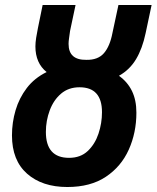

<svg xmlns="http://www.w3.org/2000/svg" viewBox="-20 -734 628 770"><path d="M250 16Q149 16 88.5 -37.5Q28 -91 28 -191Q28 -243 42.5 -292Q57 -341 87.5 -381Q118 -421 167 -445Q122 -481 122 -548Q122 -563 125 -582.5Q128 -602 132 -621L151 -714H283L261 -610Q259 -595 257 -581.5Q255 -568 255 -558Q255 -493 326 -494Q373 -493 397 -521Q421 -549 431 -602L455 -714H588L564 -601Q551 -539 525.5 -496.5Q500 -454 457 -430Q491 -406 509 -369.5Q527 -333 527 -282Q527 -202 496.5 -134Q466 -66 404.5 -25Q343 16 250 16ZM257 -101Q303 -101 332 -128.5Q361 -156 375 -198Q389 -240 389 -284Q389 -384 299 -384Q255 -384 225 -358.5Q195 -333 179.5 -291.5Q164 -250 164 -205Q164 -101 257 -101Z"/></svg>

Font: Noto Sans Condensed
Style: Bold Italic
Weight: 700
Width: 3
Italic angle: -12°
Designer: Monotype Design Team
Foundry: Monotype Imaging Inc.
Version: Version 2.013; ttfautohint (v1.8.4.7-5d5b)